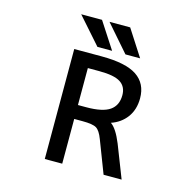

<svg xmlns="http://www.w3.org/2000/svg" viewBox="-132 -1097 1263 1235"><g transform="rotate(15 500.0 -479.0)"><path d="M388.7 -296.9V1H272.5V-731.4H454.1Q616.2 -731.4 689.9 -682.1Q763.7 -632.8 763.7 -534.2Q763.7 -459 724.6 -406.2Q686.5 -355.5 623 -334Q662.1 -307.6 699.2 -216.8L784.2 1H664.1L581.1 -214.8Q561.5 -266.6 537.1 -281.7Q512.7 -296.9 444.3 -296.9ZM463.9 -635.7H388.7V-389.6H444.3Q552.7 -389.6 600.6 -422.9Q648.4 -456.1 648.4 -524.4Q648.4 -581.1 606.4 -608.4Q564.5 -635.7 463.9 -635.7ZM584 -959 697.3 -783.2H599.6L446.3 -959ZM396.5 -959 510.7 -783.2H413.1L257.8 -959Z"/></g></svg>

Font: Gen Shin Gothic Monospace Medium
Style: Regular
Weight: 500
Designer: [Source Han Sans]
Ryoko NISHIZUKA  (kana & ideographs); Paul D. Hunt (Latin, Greek & Cyrillic); Wenlong ZHANG  (bopomofo
Version: Version 1.002.20150607